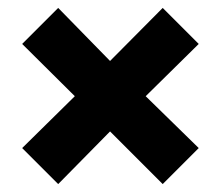

<svg xmlns="http://www.w3.org/2000/svg" viewBox="-20 -568 559 485"><path d="M36 -194 169 -325 36 -457 127 -548 258 -414 391 -548 482 -457 348 -325 482 -194 391 -103 258 -236 127 -103Z"/></svg>

Font: Noto Sans Telugu Condensed Black
Style: Regular
Weight: 900
Width: 3
Designer: Jelle Bosma - Monotype Design Team
Foundry: Monotype Imaging Inc.
Version: Version 2.005; ttfautohint (v1.8.4.7-5d5b)